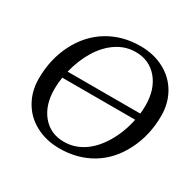

<svg xmlns="http://www.w3.org/2000/svg" viewBox="-147 -825 1016 998"><g transform="rotate(30 361.0 -326.0)"><path d="M323.7 9.8Q245.1 9.8 182.4 -23.2Q119.6 -56.2 85 -116.2Q50.3 -176.3 50.3 -251Q50.3 -368.7 99.1 -464.1Q147.9 -559.6 232.4 -610.8Q316.9 -662.1 425.3 -662.1Q503.9 -662.1 566.7 -629.2Q629.4 -596.2 664.1 -536.4Q698.7 -476.6 698.7 -401.4Q698.7 -285.6 649.7 -188.5Q600.6 -91.3 516.4 -40.8Q432.1 9.8 323.7 9.8ZM147.9 -245.6Q147.9 -148.9 197 -90.3Q246.1 -31.7 327.1 -31.7Q388.7 -31.7 441.7 -66.2Q494.6 -100.6 534.7 -167.7Q574.7 -234.9 591.3 -316.4H153.8Q147.9 -278.8 147.9 -245.6ZM601.1 -406.2Q601.1 -503.9 551 -563.5Q501 -623 418.9 -623Q358.4 -623 306.6 -588.9Q254.9 -554.7 218.3 -495.1Q181.6 -435.5 162.1 -357.4H598.1Q601.1 -382.3 601.1 -406.2Z"/></g></svg>

Font: Liberation Serif
Style: Italic
Weight: 400
Italic angle: -16.333°
Designer: Steve Matteson
Foundry: Ascender Corporation
Version: Version 2.1.5